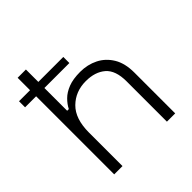

<svg xmlns="http://www.w3.org/2000/svg" viewBox="-186 -842 984 984"><g transform="rotate(-45 306.0 -350.0)"><path d="M88 0V-700H148V-401H160Q172 -425 193.5 -446.5Q215 -468 249.5 -481.5Q284 -495 336 -495Q389 -495 433 -473Q477 -451 503.5 -407Q530 -363 530 -296V0H470V-292Q470 -372 430 -406.5Q390 -441 323 -441Q248 -441 198 -392Q148 -343 148 -243V0ZM8 -566V-610H329V-566Z"/></g></svg>

Font: Space 7353
Style: Regular
Weight: 400
Designer: Christine Claussen + Ruben Lyon  (Space 7353)
Version: Version 1.000;FEAKit 1.0